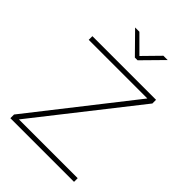

<svg xmlns="http://www.w3.org/2000/svg" viewBox="-250 -995 1109 1109"><g transform="rotate(45 304.5 -440.0)"><path d="M565 -670H45V-640H524L45 -30V0H565V-30H85L565 -640ZM184 -880 306 -756H328L450 -880H415L318 -781L219 -880Z"/></g></svg>

Font: LT Wave Text Thin
Style: Regular
Weight: 100
Designer: Daniel Lyons
Version: Version 2.5 (Glyphs App)